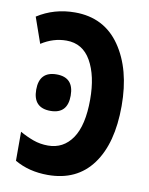

<svg xmlns="http://www.w3.org/2000/svg" viewBox="-84 -787 667 861"><g transform="rotate(10 250.0 -356.5)"><path d="M233 -355Q233 -438 155 -438Q76 -438 76 -355Q76 -272 155 -272Q233 -272 233 -355ZM193 13Q325 13 395.5 -82.5Q466 -178 466 -349Q466 -516 393.5 -621Q321 -726 188 -726Q93 -726 17 -677L58 -560Q112 -595 172 -595Q246 -595 284 -528Q322 -461 322 -353Q322 -235 281.5 -176Q241 -117 171 -117Q135 -117 103.5 -128.5Q72 -140 42 -157V-25Q107 13 193 13Z"/></g></svg>

Font: Noto Sans Mono UI Condensed ExtraBold
Style: Regular
Weight: 800
Width: 3
Designer: Monotype Design team
Foundry: Monotype Imaging Inc.
Version: 1.000